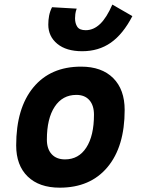

<svg xmlns="http://www.w3.org/2000/svg" viewBox="-20 -823 626 852"><path d="M245.1 9.8Q153.8 9.8 102.8 -39.8Q51.8 -89.4 51.8 -177.7Q51.8 -342.8 127.9 -435.1Q204.1 -527.3 339.8 -527.3Q431.2 -527.3 482.2 -476.6Q533.2 -425.8 533.2 -335Q533.2 -172.4 457 -81.3Q380.9 9.8 245.1 9.8ZM268.6 -115.7Q329.1 -115.7 363 -168.2Q397 -220.7 397 -314Q397 -355.5 376.5 -378.7Q356 -401.9 318.8 -401.9Q257.3 -401.9 222.7 -349.4Q188 -296.9 188 -203.6Q188 -162.1 209.2 -138.9Q230.5 -115.7 268.6 -115.7ZM344.7 -595.7Q273.9 -595.7 234.1 -628.7Q194.3 -661.6 194.3 -713.9Q194.3 -734.4 198 -753.7Q201.7 -772.9 210.9 -791L320.3 -784.7Q315.4 -771 314.2 -760.3Q313 -749.5 313 -741.7Q313 -719.2 323 -704.1Q333 -689 360.4 -689Q395 -689 424.1 -716.6Q453.1 -744.1 478.5 -802.7L567.4 -751.5Q525.9 -671.4 471.7 -633.5Q417.5 -595.7 344.7 -595.7Z"/></svg>

Font: CaskaydiaCove NF
Style: Bold Italic
Weight: 700
Italic angle: -10°
Designer: Aaron Bell
Foundry: Saja Typeworks
Version: Version 2111.001; VTT 6.35;Nerd Fonts 3.2.1